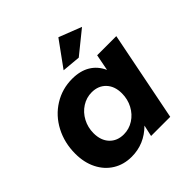

<svg xmlns="http://www.w3.org/2000/svg" viewBox="-201 -922 1085 1085"><g transform="rotate(-45 342.0 -379.5)"><path d="M28 -232Q28 -319 65.5 -390.5Q103 -462 169 -503Q235 -544 315 -544Q379 -544 423 -517.5Q467 -491 490 -440L509 -538H662L555 0H402L417 -68Q343 6 242 6Q179 6 130.5 -24Q82 -54 55 -108Q28 -162 28 -232ZM456 -287Q456 -344 424 -378Q392 -412 339 -412Q297 -412 261 -389Q225 -366 204 -326.5Q183 -287 183 -241Q183 -183 215 -149Q247 -115 300 -115Q342 -115 378 -138Q414 -161 435 -200.5Q456 -240 456 -287ZM426 -765 562 -712 426 -602 315 -612Z"/></g></svg>

Font: Gontserrat SemiBold
Style: Italic
Weight: 600
Italic angle: -11.3°
Designer: Julieta Ulanovsky
Foundry: Julieta Ulanovsky
Version: Version 6.001